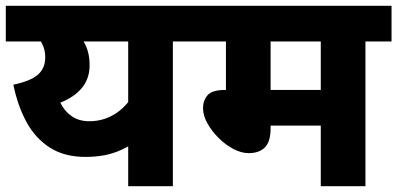

<svg xmlns="http://www.w3.org/2000/svg" viewBox="-20 -642 1370 662"><path d="M666 -622V-499H576V0H422V-208L460 -162Q430 -140 401 -126.5Q372 -113 341.5 -107Q311 -101 274 -101Q202 -101 152 -133Q102 -165 71.5 -221Q41 -277 26 -350Q84 -362 110 -384Q136 -406 136 -445Q136 -472 123.5 -494.5Q111 -517 95 -532L189 -499H0V-622ZM196 -499 241 -543Q261 -515 275 -486Q289 -457 289 -418Q289 -371 262.5 -339Q236 -307 188 -288Q202 -259 227 -241.5Q252 -224 288 -224Q340 -224 382.5 -253Q425 -282 454 -341L422 -228V-499Z M1240 -499V0H1086V-209H913V-199Q913 -154 893.5 -134Q874 -114 837 -114Q812 -114 784.5 -128.5Q757 -143 733.5 -166.5Q710 -190 695 -217Q680 -244 680 -269Q680 -295 695.5 -313.5Q711 -332 758 -332L759 -331V-499H651V-622H1330V-499ZM1086 -499H913V-332H1086Z"/></svg>

Font: Noto Sans Devanagari ExtraBold
Style: Regular
Weight: 800
Version: Version 2.003